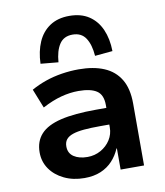

<svg xmlns="http://www.w3.org/2000/svg" viewBox="-86 -839 790 920"><g transform="rotate(-10 309.0 -379.0)"><path d="M251 10Q196 10 152.5 -11Q109 -32 84.5 -67.5Q60 -103 60 -148Q60 -202 91.5 -236.5Q123 -271 189.5 -287Q256 -303 362 -303H430V-222H368Q322 -222 288.5 -219Q255 -216 233.5 -208.5Q212 -201 201.5 -188Q191 -175 191 -154Q191 -121 216.5 -104Q242 -87 283 -87Q318 -87 347.5 -103.5Q377 -120 394.5 -147.5Q412 -175 412 -208V-317Q412 -367 382.5 -386.5Q353 -406 294 -406Q253 -406 209.5 -394.5Q166 -383 117 -357L80 -450Q114 -469 151.5 -482Q189 -495 230.5 -501.5Q272 -508 313 -508Q385 -508 436 -486.5Q487 -465 514.5 -419.5Q542 -374 542 -301V0H428V-103H426Q412 -70 388.5 -44.5Q365 -19 331 -4.5Q297 10 251 10ZM224 -558 138 -566Q140 -626 160 -671.5Q180 -717 218.5 -742.5Q257 -768 313 -768Q370 -768 408.5 -742.5Q447 -717 467 -671.5Q487 -626 488 -566L402 -558Q398 -613 377 -645Q356 -677 313 -677Q270 -677 249 -645Q228 -613 224 -558Z"/></g></svg>

Font: Nunito Sans 8pt
Style: Bold
Weight: 700
Version: Version 3.101;gftools[0.9.27]